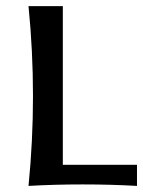

<svg xmlns="http://www.w3.org/2000/svg" viewBox="-20 -611 470 631"><path d="M430.2 -69.3V0Q345.2 -4.9 252 -4.9Q158.7 -4.9 73.7 0Q88.4 -147.5 88.4 -295.4Q88.4 -443.4 73.7 -590.8H186.5V-69.3Z"/></svg>

Font: Rachana
Style: Bold
Weight: 700
Designer: Hussain KH
Foundry: Hussain KH, Rajeesh K Nambiar, Santhosh Thottingal, Swathanthra Malayalam Computing (http://smc.org.in)
Version: Version 7.0.0+20221109